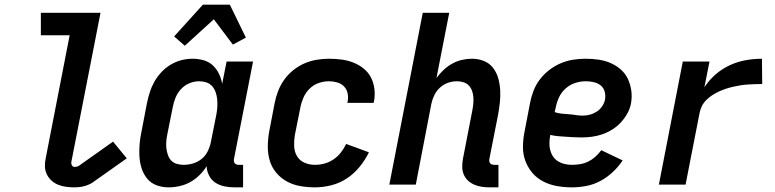

<svg xmlns="http://www.w3.org/2000/svg" viewBox="-20 -795 3340 827"><path d="M300 12Q282 12 264 9.5Q246 7 230 0.5Q214 -6 201.5 -17.5Q189 -29 181.5 -44.5Q174 -60 173.5 -78Q173 -96 177 -114L280 -643H156V-740H413L287 -96Q286 -89 290 -82.5Q294 -76 301 -76Q305 -76 310 -77Q315 -78 320 -81L467 -185L526 -113L379 -9Q370 -3 360 1Q350 5 340 7.5Q330 10 320 11Q310 12 300 12Z M707 12Q679 12 654.5 3Q630 -6 614 -25.5Q598 -45 590 -70Q582 -95 580.5 -122Q579 -149 581.5 -176.5Q584 -204 590 -231L613 -351Q618 -375 625.5 -398.5Q633 -422 645.5 -444Q658 -466 676 -485Q694 -504 716 -517Q738 -530 762 -536Q786 -542 809 -542Q834 -542 857 -535.5Q880 -529 896.5 -513.5Q913 -498 923 -477.5Q933 -457 937 -434L956 -530H1070L988 -111Q987 -106 987.5 -101Q988 -96 991 -92Q994 -88 999 -86.5Q1004 -85 1009 -85H1027V12H990Q967 12 946 7.5Q925 3 908 -8Q891 -19 881 -38Q871 -57 870 -79Q857 -58 838.5 -40Q820 -22 799 -10.5Q778 1 754 6.5Q730 12 707 12ZM771 -85Q791 -85 811.5 -91Q832 -97 848.5 -110.5Q865 -124 874.5 -143Q884 -162 888 -182L912 -302Q915 -318 916 -334.5Q917 -351 915.5 -367Q914 -383 909 -397.5Q904 -412 894 -423.5Q884 -435 869 -440Q854 -445 838 -445Q817 -445 796 -436.5Q775 -428 759.5 -411Q744 -394 736 -374Q728 -354 724 -333L700 -213Q697 -198 696 -183Q695 -168 697 -153.5Q699 -139 704 -125.5Q709 -112 718.5 -102.5Q728 -93 742 -89Q756 -85 771 -85Z M776 -598 730 -638 854 -775H970L1039 -633L983 -603L901 -712Z M1337 12Q1304 12 1273 6.5Q1242 1 1215.5 -13.5Q1189 -28 1169.5 -51.5Q1150 -75 1141.5 -104.5Q1133 -134 1133.5 -166.5Q1134 -199 1140 -231L1163 -351Q1168 -377 1178 -403Q1188 -429 1204.5 -452Q1221 -475 1243.5 -493Q1266 -511 1291.5 -522Q1317 -533 1344 -537.5Q1371 -542 1397 -542Q1424 -542 1451 -538.5Q1478 -535 1502 -525.5Q1526 -516 1546 -500Q1566 -484 1577.5 -462Q1589 -440 1592.5 -413Q1596 -386 1591 -359L1589 -352H1476L1477 -356Q1481 -374 1477.5 -392Q1474 -410 1462 -422.5Q1450 -435 1432.5 -440Q1415 -445 1397 -445Q1375 -445 1353 -437.5Q1331 -430 1314 -413.5Q1297 -397 1287.5 -375.5Q1278 -354 1274 -333L1250 -213Q1246 -189 1247 -165Q1248 -141 1259.5 -122Q1271 -103 1292 -94Q1313 -85 1337 -85Q1357 -85 1377.5 -90.5Q1398 -96 1416.5 -108.5Q1435 -121 1448.5 -138.5Q1462 -156 1471 -175L1569 -139Q1553 -106 1529 -76.5Q1505 -47 1474 -26.5Q1443 -6 1407 3Q1371 12 1337 12Z M2090 12Q2072 12 2055 9.5Q2038 7 2023 0.5Q2008 -6 1996 -17Q1984 -28 1977.5 -43.5Q1971 -59 1971 -76Q1971 -93 1974 -111L2014 -317Q2017 -332 2018.5 -346.5Q2020 -361 2019 -375.5Q2018 -390 2013.5 -403Q2009 -416 2000 -426Q1991 -436 1977 -440.5Q1963 -445 1948 -445Q1929 -445 1910 -438.5Q1891 -432 1875.5 -418Q1860 -404 1851 -385.5Q1842 -367 1838 -348L1771 0H1657L1801 -740H1915L1860 -459Q1874 -478 1891 -494Q1908 -510 1928 -521Q1948 -532 1969.5 -537Q1991 -542 2013 -542Q2040 -542 2064 -532.5Q2088 -523 2103.5 -503Q2119 -483 2126 -458Q2133 -433 2134.5 -406.5Q2136 -380 2133 -353Q2130 -326 2125 -299L2088 -111Q2087 -106 2087.5 -101Q2088 -96 2091 -92Q2094 -88 2099 -86.5Q2104 -85 2109 -85H2127V12Z M2444 12Q2411 12 2379.5 6.5Q2348 1 2320.5 -13Q2293 -27 2273 -50.5Q2253 -74 2242.5 -103Q2232 -132 2232.5 -165Q2233 -198 2240 -231L2263 -351Q2268 -378 2278 -404Q2288 -430 2305.5 -453Q2323 -476 2346.5 -494Q2370 -512 2396.5 -523Q2423 -534 2449.5 -538Q2476 -542 2503 -542Q2531 -542 2558.5 -538Q2586 -534 2610 -523.5Q2634 -513 2653.5 -496Q2673 -479 2684 -456Q2695 -433 2699 -406Q2703 -379 2698 -350Q2694 -328 2682.5 -307Q2671 -286 2654.5 -268Q2638 -250 2617 -237Q2596 -224 2574 -216.5Q2552 -209 2529.5 -206Q2507 -203 2485 -203Q2468 -203 2451.5 -204Q2435 -205 2417.5 -206Q2400 -207 2383.5 -208.5Q2367 -210 2350 -214V-213Q2347 -196 2346.5 -179.5Q2346 -163 2350 -148Q2354 -133 2362.5 -120.5Q2371 -108 2384 -100Q2397 -92 2412.5 -88.5Q2428 -85 2444 -85Q2461 -85 2479 -88Q2497 -91 2513.5 -99Q2530 -107 2544 -119.5Q2558 -132 2570 -148L2662 -104Q2644 -77 2619.5 -54Q2595 -31 2566 -15.5Q2537 0 2505.5 6Q2474 12 2444 12ZM2490 -297Q2505 -297 2520.5 -301Q2536 -305 2550 -314Q2564 -323 2573.5 -337Q2583 -351 2586 -366Q2589 -384 2584.5 -400.5Q2580 -417 2567.5 -427Q2555 -437 2538 -441Q2521 -445 2503 -445Q2481 -445 2458.5 -438Q2436 -431 2417.5 -415Q2399 -399 2388.5 -377Q2378 -355 2374 -333L2369 -312Q2384 -307 2399 -305.5Q2414 -304 2429.5 -303Q2445 -302 2459.5 -299.5Q2474 -297 2490 -297Z M2818 0 2921 -530H3036L3014 -419Q3034 -450 3063 -475Q3092 -500 3125.5 -515Q3159 -530 3193.5 -536Q3228 -542 3262 -542L3263 -433Q3247 -433 3232 -432.5Q3217 -432 3201 -431Q3185 -430 3169.5 -427.5Q3154 -425 3138.5 -421.5Q3123 -418 3107.5 -413Q3092 -408 3077 -401Q3062 -394 3048 -385Q3034 -376 3022 -364Q3010 -352 3003 -337.5Q2996 -323 2993 -307L2933 0Z"/></svg>

Font: Lode Term
Style: Bold Italic
Weight: 700
Italic angle: -11°
Monospace: yes
Designer: Belleve Invis
Foundry: Belleve Invis
Version: Version 29.2.0